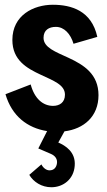

<svg xmlns="http://www.w3.org/2000/svg" viewBox="-20 -543 451 807"><path d="M394 -143C394 -231 333 -270 268 -300C214 -325 163 -343 163 -384C163 -417 186 -430 215 -430C250 -430 277 -400 289 -359L389 -388C365 -498 280 -523 202 -523C121 -523 32 -479 32 -375C32 -290 93 -256 151 -229C204 -204 253 -187 253 -145C253 -112 230 -98 203 -98C161 -98 125 -128 109 -188L3 -147C30 -55 95 -5 178 8L141 81L192 103C212 111 223 126 219 146C216 161 207 173 188 173C174 173 161 162 154 148L103 192C121 222 155 244 196 244C246 244 290 210 294 154C299 96 255 69 225 56L251 9C332 -1 394 -53 394 -143Z"/></svg>

Font: Decalotype
Style: Bold
Weight: 700
Designer: Alfredo Marco Pradil
Foundry: Alfredo Marco Pradil
Version: Version 1.0